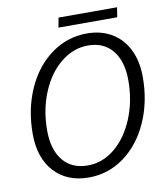

<svg xmlns="http://www.w3.org/2000/svg" viewBox="-90 -888 834 972"><g transform="rotate(-10 327.5 -402.0)"><path d="M46 -256Q46 -383 92.5 -487Q139 -591 221 -650.5Q303 -710 404 -710Q477 -710 531.5 -677.5Q586 -645 615.5 -585Q645 -525 645 -444Q645 -317 598.5 -213Q552 -109 470.5 -49.5Q389 10 289 10Q177 10 111.5 -61.5Q46 -133 46 -256ZM570 -440Q570 -538 525 -593.5Q480 -649 399 -649Q323 -649 259 -597Q195 -545 158 -456Q121 -367 121 -261Q121 -162 166.5 -106.5Q212 -51 294 -51Q370 -51 433 -103Q496 -155 533 -244.5Q570 -334 570 -440ZM277 -814H578L570 -764H268Z"/></g></svg>

Font: Sarabun Light
Style: Italic
Weight: 300
Italic angle: -10°
Designer: Suppakit Chalermlarp | Katatrad Co.,Ltd.
Foundry: Cadson Demak Co.,Ltd.
Version: Version 1.000; ttfautohint (v1.6)